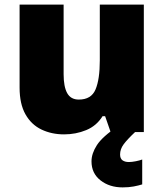

<svg xmlns="http://www.w3.org/2000/svg" viewBox="-20 -573 710 833"><path d="M604 -553V0H460L436 -69H425Q399 -27 354 -8.5Q309 10 258 10Q204 10 160 -11Q116 -32 90.5 -77Q65 -122 65 -193V-553H256V-251Q256 -197 271.5 -169Q287 -141 322 -141Q376 -141 394.5 -185Q413 -229 413 -311V-553ZM501 97Q501 115 511.5 122.5Q522 130 539 130Q552 130 569.5 126.5Q587 123 597 119V227Q581 232 560 236Q539 240 512 240Q455 240 416 209.5Q377 179 377 127Q377 93 400.5 56.5Q424 20 491 -25L566 0Q532 32 516.5 53Q501 74 501 97Z"/></svg>

Font: Noto Sans Khmer UI Black
Style: Regular
Weight: 900
Designer: Danh Hong and the Monotype Design Team
Foundry: Monotype Imaging Inc.
Version: Version 2.002; ttfautohint (v1.8.4.7-5d5b)